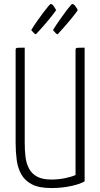

<svg xmlns="http://www.w3.org/2000/svg" viewBox="-20 -941 507 971"><path d="M240 10Q178 10 142 -8.5Q106 -27 88 -59Q70 -91 64.5 -132Q59 -173 59 -219V-687Q59 -694 61 -696.5Q63 -699 72.5 -699.5Q82 -700 105 -700V-218Q105 -181 109 -147.5Q113 -114 127 -88Q141 -62 168 -47.5Q195 -33 240 -33Q277 -33 311.5 -40.5Q346 -48 362 -56V-688Q362 -695 364.5 -697Q367 -699 376.5 -699.5Q386 -700 408 -700V-24Q388 -11 341 -0.5Q294 10 240 10ZM162 -768Q159 -767 153 -772.5Q147 -778 142.5 -783.5Q138 -789 138 -789Q152 -812 168.5 -835.5Q185 -859 199.5 -878Q214 -897 223.5 -908.5Q233 -920 234 -920Q243 -923 252 -909.5Q261 -896 264 -890Q262 -887 253 -874.5Q244 -862 229 -844Q214 -826 196.5 -806Q179 -786 162 -768ZM272 -768Q268 -767 262.5 -772.5Q257 -778 252.5 -783.5Q248 -789 248 -789Q262 -812 278.5 -835.5Q295 -859 309 -878Q323 -897 333 -908.5Q343 -920 343 -920Q352 -923 361.5 -909.5Q371 -896 373 -890Q372 -887 362.5 -874.5Q353 -862 338.5 -844Q324 -826 306 -806Q288 -786 272 -768Z"/></svg>

Font: Yanone Kaffeesatz Light
Style: Regular
Weight: 300
Designer: Yanone (Cyrillic: Daniel Pouzeot, Huerta Tipografica, and Cyreal)
Foundry: Yanone
Version: Version 2.003